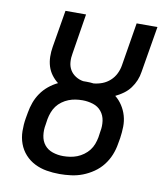

<svg xmlns="http://www.w3.org/2000/svg" viewBox="-83 -805 766 882"><g transform="rotate(10 300.0 -363.5)"><path d="M254 8Q223 8 193.5 3Q164 -2 138 -15Q112 -28 92.5 -49.5Q73 -71 63 -98.5Q53 -126 52.5 -156.5Q52 -187 57 -217L62 -245Q66 -269 74.5 -292.5Q83 -316 97.5 -337Q112 -358 132 -374.5Q152 -391 175 -402Q158 -415 145 -432.5Q132 -450 125.5 -471Q119 -492 118.5 -515.5Q118 -539 122 -562L151 -735H247L217 -548Q213 -528 214.5 -507.5Q216 -487 225.5 -471Q235 -455 251.5 -444.5Q268 -434 287 -431Q291 -431 295.5 -431Q300 -431 304 -431Q312 -431 320 -430.5Q328 -430 336 -429Q357 -431 376.5 -438.5Q396 -446 412 -460.5Q428 -475 437.5 -494.5Q447 -514 450 -534L483 -735H580L544 -520Q541 -499 533 -479.5Q525 -460 512 -442.5Q499 -425 481 -412Q463 -399 444 -390Q463 -375 477 -353.5Q491 -332 498 -307.5Q505 -283 504.5 -256.5Q504 -230 500 -203L495 -175Q491 -149 480.5 -123Q470 -97 452.5 -74.5Q435 -52 411 -35.5Q387 -19 361 -9Q335 1 307.5 4.5Q280 8 254 8ZM256 -76Q272 -76 288.5 -78.5Q305 -81 320.5 -87Q336 -93 350.5 -103.5Q365 -114 375.5 -127.5Q386 -141 392 -157Q398 -173 401 -189L405 -217Q410 -242 406.5 -267Q403 -292 388 -310.5Q373 -329 349 -336.5Q325 -344 300 -344Q283 -344 267 -341.5Q251 -339 235.5 -333Q220 -327 205.5 -316.5Q191 -306 181 -292.5Q171 -279 165 -263Q159 -247 156 -231L152 -204Q147 -179 150.5 -153.5Q154 -128 168.5 -110Q183 -92 206.5 -84Q230 -76 256 -76Z"/></g></svg>

Font: Iosevka Curly Medium Extended
Style: Italic
Weight: 500
Width: 7
Italic angle: -9°
Monospace: yes
Designer: Belleve Invis
Foundry: Belleve Invis
Version: Version 11.1.0; ttfautohint (v1.8.3)